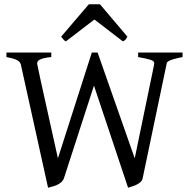

<svg xmlns="http://www.w3.org/2000/svg" viewBox="-20 -860 890 895"><path d="M831 -594V-615H624V-594C678 -584 699 -579 699 -566C699 -562 698 -558 692 -528L608 -122L435 -615H408L250 -122C244 -152 153 -555 153 -564C153 -578 167 -589 219 -594V-615H10V-594C48 -587 72 -579 77 -560L204 15C215 11 266 5 278 -29L418 -461L577 15C595 9 640 -1 645 -29L757 -564C758 -572 765 -581 831 -594ZM565 -675 574 -689 446 -840H394L265 -689C273 -681 275 -673 287 -667L420 -769L553 -667C559 -670 563 -673 565 -675Z"/></svg>

Font: Temporarium
Style: Regular
Weight: 400
Version: Version 1.1